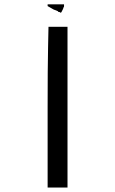

<svg xmlns="http://www.w3.org/2000/svg" viewBox="-20 -840 520 868"><path d="M285.2 -718.8V7.8H195.3V-355.5Q195.3 -535.2 197.3 -625Q199.2 -714.8 199.2 -718.8H242.2ZM195.3 -820.3H203.1H230.5H269.5V-816.4V-812.5Q269.5 -808.6 267.6 -806.6Q265.6 -804.7 265.6 -800.8Q257.8 -785.2 257.8 -785.2L253.9 -781.2Q253.9 -785.2 250 -785.2Q242.2 -785.2 242.2 -789.1L222.7 -796.9L195.3 -812.5Z"/></svg>

Font: 和音 by 宁静之雨，公众号njzyshare
Style: Regular
Weight: 400
Designer: Steve Matteson
Foundry: Ascender Corporation
Version: Version 6.00;June 8, 2018;FontCreator 11.0.0.2388 32-bit